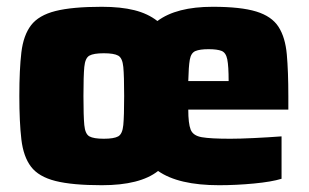

<svg xmlns="http://www.w3.org/2000/svg" viewBox="-20 -538 911 566"><path d="M280 8Q193 8 143.5 -4.5Q94 -17 71.5 -46.5Q49 -76 43 -127Q37 -178 37 -255Q37 -333 43 -383.5Q49 -434 71.5 -463.5Q94 -493 143.5 -505.5Q193 -518 280 -518Q336 -518 376 -508Q416 -498 444 -476Q500 -518 607 -518Q690 -518 735.5 -504Q781 -490 801 -459Q821 -428 825.5 -377.5Q830 -327 830 -254V-215H535Q535 -174 542 -156Q549 -138 575 -133.5Q601 -129 659 -129Q686 -129 728 -131Q770 -133 810 -136V-11Q781 -2 728.5 3Q676 8 626 8Q506 8 446 -34Q393 8 280 8ZM535 -299H654Q654 -343 650 -363Q646 -383 633 -388Q620 -393 595 -393Q569 -393 556 -387.5Q543 -382 539.5 -362Q536 -342 535 -299ZM286 -129Q316 -129 328.5 -136Q341 -143 343.5 -169.5Q346 -196 346 -255Q346 -314 343.5 -340.5Q341 -367 328.5 -374Q316 -381 286 -381Q256 -381 243.5 -374Q231 -367 228.5 -340.5Q226 -314 226 -255Q226 -196 228.5 -169.5Q231 -143 243.5 -136Q256 -129 286 -129Z"/></svg>

Font: Saira ExtraBold
Style: Regular
Weight: 800
Designer: Hector Gatti with collaboration of the Omnibus-Type team
Foundry: Omnibus-Type
Version: Version 1.100; ttfautohint (v1.8.3)